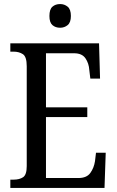

<svg xmlns="http://www.w3.org/2000/svg" viewBox="-20 -928 576 948"><path d="M31 0V-41H47Q76 -41 94 -53Q112 -65 112 -108V-601Q112 -648 93 -660.5Q74 -673 47 -673H31V-714H469L474 -540H426L421 -582Q419 -615 402 -640Q385 -665 346 -665H207V-398H411V-350H207V-49H367Q408 -49 426 -74Q444 -99 449 -132L454 -174H502L496 0ZM277 -791Q254 -791 239 -804Q224 -817 224 -849Q224 -882 239 -895Q254 -908 277 -908Q298 -908 314 -895Q330 -882 330 -849Q330 -817 314 -804Q298 -791 277 -791Z"/></svg>

Font: Noto Serif Hebrew Condensed
Style: Regular
Weight: 400
Width: 3
Designer: Monotype Design Team
Foundry: Monotype Imaging Inc.
Version: Version 2.004; ttfautohint (v1.8.4.7-5d5b)